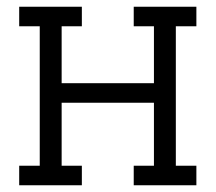

<svg xmlns="http://www.w3.org/2000/svg" viewBox="-20 -550 640 570"><path d="M37 0V-58H98V-472H37V-530H223V-472H163V-303H437V-472H377V-530H563V-472H502V-58H563V0H377V-58H437V-245H163V-58H223V0Z"/></svg>

Font: Iosevka Curly Slab LtEx
Style: Regular
Weight: 300
Width: 7
Monospace: yes
Designer: Belleve Invis
Foundry: Belleve Invis
Version: Version 11.1.0; ttfautohint (v1.8.3)